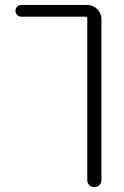

<svg xmlns="http://www.w3.org/2000/svg" viewBox="-20 -565 505 781"><path d="M335 -544.9Q358.4 -544.9 375.5 -527.8Q392.6 -510.7 392.6 -487.3V168Q392.6 179.7 384.3 188Q376 196.3 363.8 196.3Q351.6 196.3 343.3 188Q335 179.7 335 168V-490.2Q335 -497.1 328.1 -497.1H66.4Q56.6 -497.1 49.8 -503.9Q43 -510.7 43 -521Q43 -531.2 49.8 -538.1Q56.6 -544.9 66.4 -544.9Z"/></svg>

Font: Gen Jyuu Gothic P Light
Style: Regular
Weight: 200
Designer: [Source Han Sans]
Ryoko NISHIZUKA  (kana & ideographs); Paul D. Hunt (Latin, Greek & Cyrillic); Wenlong ZHANG  (bopomofo
Version: Version 1.002.20150607